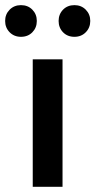

<svg xmlns="http://www.w3.org/2000/svg" viewBox="-53 -720 368 740"><path d="M27.8 -700.2Q54.7 -700.2 71.8 -682.6Q88.9 -665 88.9 -639.2Q88.9 -613.3 71.8 -595.7Q54.7 -578.1 27.8 -578.1Q1.5 -578.1 -15.9 -595.7Q-33.2 -613.3 -33.2 -639.2Q-33.2 -665 -15.9 -682.6Q1.5 -700.2 27.8 -700.2ZM73.2 0V-491.2H188V0ZM233.9 -700.2Q260.3 -700.2 277.6 -682.6Q294.9 -665 294.9 -639.2Q294.9 -613.3 277.6 -595.7Q260.3 -578.1 233.9 -578.1Q207 -578.1 189.9 -595.7Q172.9 -613.3 172.9 -639.2Q172.9 -665 189.9 -682.6Q207 -700.2 233.9 -700.2Z"/></svg>

Font: Source Sans Pro Semibold
Style: Regular
Weight: 600
Designer: Paul D. Hunt
Foundry: Adobe Systems Incorporated
Version: Version 2.020;PS 2.0;hotconv 1.0.86;makeotf.lib2.5.63406